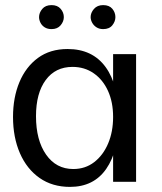

<svg xmlns="http://www.w3.org/2000/svg" viewBox="-20 -712 636 752"><path d="M254 20Q185 20 135 -15Q85 -50 58 -112Q31 -174 31 -254Q31 -330 56 -390Q81 -450 128.5 -485Q176 -520 245 -520Q342 -520 393.5 -449.5Q445 -379 445 -248Q445 -121 396 -50.5Q347 20 254 20ZM267 -50Q314 -50 349 -77Q384 -104 403.5 -150Q423 -196 423 -254Q423 -312 403 -356Q383 -400 347 -425Q311 -450 264 -450Q197 -450 159 -398.5Q121 -347 121 -257Q121 -163 160.5 -106.5Q200 -50 267 -50ZM423 0V-500H513V0ZM133 -645Q133 -662 145.5 -677Q158 -692 182 -692Q205 -692 217.5 -677.5Q230 -663 230 -645Q230 -628 217.5 -613Q205 -598 182 -598Q166 -598 155 -605Q144 -612 138.5 -623Q133 -634 133 -645ZM335 -645Q335 -662 348 -677Q361 -692 384 -692Q408 -692 420 -677.5Q432 -663 432 -645Q432 -628 420 -613Q408 -598 384 -598Q369 -598 358 -605Q347 -612 341 -623Q335 -634 335 -645Z"/></svg>

Font: Moderustic
Style: Regular
Weight: 400
Designer: Tural Alisoy
Foundry: TAFT Foundry
Version: Version 2.120